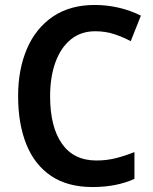

<svg xmlns="http://www.w3.org/2000/svg" viewBox="-20 -744 616 774"><path d="M364 -618Q306 -618 265.5 -585Q225 -552 203.5 -493Q182 -434 182 -356Q182 -233 229.5 -165Q277 -97 369 -97Q410 -97 447.5 -106.5Q485 -116 522 -131V-23Q450 10 353 10Q253 10 186.5 -34.5Q120 -79 86.5 -161.5Q53 -244 53 -357Q53 -464 88.5 -547Q124 -630 193 -677Q262 -724 362 -724Q411 -724 458.5 -713Q506 -702 548 -681L507 -578Q475 -595 440 -606.5Q405 -618 364 -618Z"/></svg>

Font: Noto Sans Lao SemiCondensed SemiBold
Style: Regular
Weight: 600
Width: 4
Designer: Monotype Design Team
Foundry: Monotype Imaging Inc.
Version: Version 2.003; ttfautohint (v1.8.4.7-5d5b)